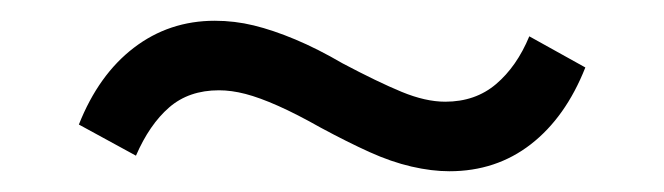

<svg xmlns="http://www.w3.org/2000/svg" viewBox="-20 -379 640 185"><path d="M413 -214Q396 -214 376.5 -218.5Q357 -223 336 -232.5Q315 -242 289 -256Q266 -269 248 -277Q230 -285 216.5 -288.5Q203 -292 191 -292Q162 -292 143 -275.5Q124 -259 111 -229L56 -259Q75 -307 109 -333Q143 -359 187 -359Q206 -359 224.5 -354.5Q243 -350 264.5 -341Q286 -332 310 -318Q344 -300 367 -290.5Q390 -281 409 -281Q438 -281 458 -298Q478 -315 490 -344L544 -314Q525 -266 491.5 -240Q458 -214 413 -214Z"/></svg>

Font: Nunito Sans 12pt ExtraLight 10pt Medium
Style: Regular
Weight: 500
Version: Version 3.101;gftools[0.9.27]